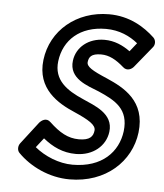

<svg xmlns="http://www.w3.org/2000/svg" viewBox="-45 -569 551 646"><g transform="rotate(5 230.0 -245.5)"><path d="M91 -61 116 -93C148 -67 183 -50 227 -50C285 -50 327 -86 333 -134C341 -197 274 -218 235 -236C180 -260 133 -291 141 -356C150 -428 204 -478 292 -478C337 -478 373 -461 400 -439L377 -410C352 -428 324 -441 290 -441C236 -441 196 -408 190 -362C182 -300 247 -282 286 -266C343 -241 390 -216 381 -140C372 -70 319 -13 219 -13C173 -13 125 -33 91 -61ZM38 -70C30 -60 30 -45 38 -37C80 6 145 37 213 37C336 37 419 -42 431 -140C444 -248 367 -287 310 -312C258 -334 238 -346 240 -362C242 -378 249 -391 283 -391C310 -391 334 -378 360 -355C374 -342 390 -351 397 -360L454 -430C462 -439 462 -454 453 -463C418 -496 367 -528 298 -528C188 -528 103 -456 91 -356C79 -257 154 -214 210 -190C260 -168 285 -153 283 -134C281 -114 270 -100 233 -100C196 -100 167 -117 133 -149C118 -164 102 -152 95 -144Z"/></g></svg>

Font: Falling Sky
Style: CondOuObl
Weight: 400
Designer: Paul D. Hunt
Foundry: Adobe Systems Incorporated
Version: Version 1.02